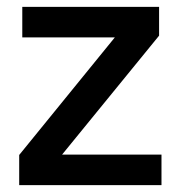

<svg xmlns="http://www.w3.org/2000/svg" viewBox="-20 -540 527 560"><path d="M451 0V-89H161L444 -436V-520H45V-431H315L36 -88V0Z"/></svg>

Font: IBMKR Medm
Style: Regular
Weight: 500
Designer: Mike Abbink; Paul van der Laan; Pieter van Rosmalen; Wujin Sim; Chorong Kim; Dohee Lee;
Foundry: Sandoll Inc.
Version: Version 1.002